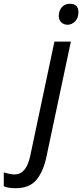

<svg xmlns="http://www.w3.org/2000/svg" viewBox="-146 -756 435 1016"><path d="M212 -625Q192 -625 178.5 -637.5Q165 -650 165 -672Q165 -698 180.5 -717Q196 -736 224 -736Q269 -736 269 -691Q269 -660 251 -642.5Q233 -625 212 -625ZM-64 240Q-101 240 -126 230V156Q-114 160 -99 163.5Q-84 167 -68 167Q-7 167 14 69L142 -536H229L99 77Q83 152 46.5 196Q10 240 -64 240Z"/></svg>

Font: Noto IKEA Latin
Style: Italic
Weight: 400
Italic angle: -12°
Designer: Monotype Design Team
Foundry: Monotype Imaging Inc.
Version: Version 1.0